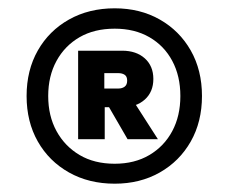

<svg xmlns="http://www.w3.org/2000/svg" viewBox="-20 -732 550 462"><path d="M256 -290Q194 -290 146 -317Q98 -344 71 -391.5Q44 -439 44 -501Q44 -563 71 -610.5Q98 -658 146 -685Q194 -712 256 -712Q317 -712 364.5 -685Q412 -658 439 -610.5Q466 -563 466 -501Q466 -439 439 -391.5Q412 -344 364.5 -317Q317 -290 256 -290ZM287 -397 232 -492H299L360 -397ZM256 -338Q304 -338 339.5 -359Q375 -380 394.5 -416.5Q414 -453 414 -501Q414 -549 394.5 -585.5Q375 -622 339.5 -642.5Q304 -663 256 -663Q207 -663 171.5 -642.5Q136 -622 116 -585.5Q96 -549 96 -501Q96 -453 116 -416.5Q136 -380 171.5 -359Q207 -338 256 -338ZM168 -397V-610H274Q308 -610 328.5 -591.5Q349 -573 349 -542Q349 -511 328.5 -492.5Q308 -474 274 -474H232V-397ZM231 -519H265Q274 -519 280 -523.5Q286 -528 286 -538Q286 -548 280 -552Q274 -556 265 -556H231Z"/></svg>

Font: DM Sans 11pt ExtraBold
Style: Regular
Weight: 800
Version: Version 4.004;gftools[0.9.30]